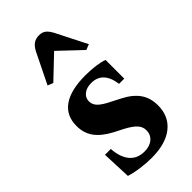

<svg xmlns="http://www.w3.org/2000/svg" viewBox="-265 -916 993 993"><g transform="rotate(-45 232.0 -419.5)"><path d="M209.5 10.5Q171.5 10.5 129 4.8Q86.5 -1 56 -11L49.5 -172H92Q96.5 -107.5 125.8 -73.2Q155 -39 206.5 -39Q245 -39 268 -58.8Q291 -78.5 291 -110.5Q291 -135.5 273.2 -155.2Q255.5 -175 213 -197.5L165 -222Q106 -253 78.2 -291Q50.5 -329 50.5 -381.5Q50.5 -457 105.8 -495.8Q161 -534.5 268.5 -534.5Q306.5 -534.5 341.8 -529.8Q377 -525 398.5 -517V-380H360.5Q346 -485 261.5 -485Q227.5 -485 206.8 -468.5Q186 -452 186 -425.5Q186 -402 204.5 -383.2Q223 -364.5 268.5 -342.5L316 -318Q371.5 -289.5 398 -251.2Q424.5 -213 424.5 -159Q424.5 -79 368 -34.2Q311.5 10.5 209.5 10.5ZM123 -623.5 93 -635.5 175 -802.5Q188 -827.5 204.5 -839Q221 -850.5 245 -850.5Q268 -850.5 282.2 -839.5Q296.5 -828.5 310.5 -802.5L395 -635.5L364.5 -623.5L243.5 -738Z"/></g></svg>

Font: Libre Caslon Text
Style: Regular
Weight: 400
Designer: Pablo Impallari, Rodrigo Fuenzalida, Katja Schimmel
Foundry: Pablo Impallari, Rodrigo Fuenzalida
Version: Version 2.000